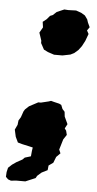

<svg xmlns="http://www.w3.org/2000/svg" viewBox="-75 -547 368 731"><g transform="rotate(5 109.0 -181.5)"><path d="M9 5 -1 -16 -7 -43 2 -62 4 -79 12 -92 20 -115 25 -123 39 -136 73 -154H83L112 -161L121 -164L132 -161L153 -156L161 -152L167 -137L176 -127L178 -109L184 -96L191 -81L182 -64L188 -56L192 -40L180 -22L168 18L174 32L159 47L150 70L133 82L131 100L109 111L93 125L88 134L50 150H16L-5 152L-16 148L-25 139L-24 121L-20 104L-6 91L10 80L32 68L40 60L63 53L65 32L67 19L50 15L27 10ZM117 -340 93 -348 77 -356 64 -380V-389L54 -419L66 -440L63 -461L77 -472L89 -486L99 -490L113 -503L141 -515L156 -514L186 -515L206 -508L221 -499L231 -485L235 -473L243 -456L234 -443L241 -430L231 -403L220 -382L208 -366L193 -353L179 -346L149 -340Z"/></g></svg>

Font: Winky Rough
Style: Bold Italic
Weight: 700
Italic angle: -8.97852°
Designer: Simon Atzbach
Foundry: typofactur
Version: Version 1.206; ttfautohint (v1.8.4.7-5d5b)